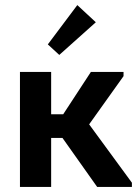

<svg xmlns="http://www.w3.org/2000/svg" viewBox="-20 -742 544 762"><path d="M365.7 0H503.5V-16.8L333.8 -248.5L470.3 -439.8V-456.5H340.7L197.5 -237.5ZM99 -194.5H253.3V-288.5H99ZM59.2 0H183V-325.5V-332.5V-456.5H59.2V-332.5V-325.5V-126V-111ZM286.8 -721.8 169.8 -565.8 215.3 -524 360.3 -653.7Z"/></svg>

Font: Tilda Sans VF
Style: Regular
Weight: 400
Designer: ParaType Ltd
Foundry: ParaType Ltd
Version: Version 1.010